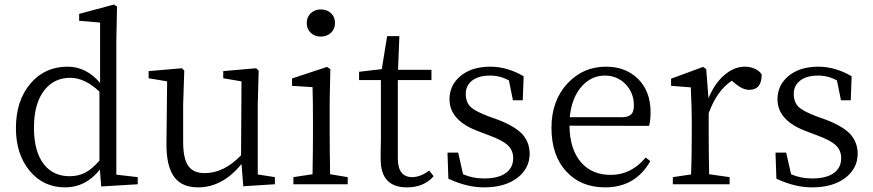

<svg xmlns="http://www.w3.org/2000/svg" viewBox="-20 -808 3827 842"><path d="M265.6 13.7Q169.9 13.7 109.9 -59.1Q49.8 -131.8 49.8 -246.1Q49.8 -367.2 114.3 -442.4Q176.8 -515.6 276.4 -515.6Q358.4 -515.6 418.9 -444.3V-709L327.1 -716.8V-747.1L479.5 -788.1L493.2 -779.3L490.2 -629.9V-42L584 -31.2V0L423.8 9.8L418 -64.5Q356.4 13.7 265.6 13.7ZM285.2 -35.2Q323.2 -35.2 353.5 -50.8Q383.8 -66.4 416 -103.5V-406.2Q351.6 -466.8 288.1 -466.8Q218.8 -466.8 176.8 -415Q128.9 -357.4 128.9 -248Q128.9 -141.6 173.8 -85.9Q214.8 -35.2 285.2 -35.2Z M848.6 13.7Q779.3 13.7 746.1 -29.3Q709 -76.2 710 -179.7L712.9 -451.2L631.8 -464.8V-496.1L778.3 -508.8L788.1 -498L783.2 -349.6V-185.5Q783.2 -111.3 806.6 -79.1Q829.1 -48.8 877.9 -48.8Q961.9 -48.8 1037.1 -127L1039.1 -451.2L959 -464.8V-496.1L1103.5 -508.8L1114.3 -498L1110.4 -349.6V-43L1185.5 -31.2V0L1046.9 8.8L1039.1 -88.9Q956.1 13.7 848.6 13.7Z M1266.6 0V-31.2L1350.6 -43.9Q1352.5 -151.4 1352.5 -222.7V-277.3Q1352.5 -377 1350.6 -425.8L1260.7 -431.6V-463.9L1414.1 -514.6L1428.7 -504.9L1425.8 -366.2V-222.7Q1425.8 -151.4 1427.7 -43.9L1504.9 -31.2V0ZM1386.7 -766.6Q1414.1 -766.6 1431.6 -750Q1449.2 -733.4 1449.2 -707Q1449.2 -680.7 1431.2 -664.1Q1413.1 -647.5 1386.7 -647.5Q1360.4 -647.5 1342.8 -664.1Q1325.2 -680.7 1325.2 -707Q1325.2 -733.4 1342.8 -750Q1360.4 -766.6 1386.7 -766.6Z M1764.6 13.7Q1649.4 13.7 1649.4 -109.4Q1649.4 -120.1 1649.4 -142.6Q1650.4 -172.9 1650.4 -194.3V-457H1554.7V-493.2L1654.3 -504.9L1677.7 -649.4H1731.4L1725.6 -502H1872.1V-457H1724.6V-113.3Q1724.6 -31.2 1788.1 -31.2Q1822.3 -31.2 1862.3 -59.6L1881.8 -35.2Q1838.9 13.7 1764.6 13.7Z M2102.5 13.7Q2027.3 13.7 1946.3 -24.4L1942.4 -138.7H1989.3L2010.7 -43.9Q2052.7 -25.4 2102.5 -25.4Q2166 -25.4 2199.2 -49.8Q2230.5 -73.2 2230.5 -114.3Q2230.5 -149.4 2206.1 -171.9Q2183.6 -192.4 2128.9 -212.9L2080.1 -231.4Q1951.2 -278.3 1951.2 -373Q1951.2 -432.6 1997.1 -472.7Q2046.9 -515.6 2129.9 -515.6Q2204.1 -515.6 2276.4 -473.6L2272.5 -368.2H2229.5L2211.9 -455.1Q2172.9 -476.6 2129.9 -476.6Q2078.1 -476.6 2049.8 -454.1Q2022.5 -432.6 2022.5 -396Q2022.5 -359.4 2044.9 -337.9Q2065.4 -319.3 2122.1 -297.9L2160.2 -284.2Q2236.3 -255.9 2270.5 -219.7Q2302.7 -183.6 2302.7 -133.8Q2302.7 -72.3 2252.9 -31.2Q2197.3 13.7 2102.5 13.7Z M2633.8 13.7Q2528.3 13.7 2464.8 -54.7Q2398.4 -125 2398.4 -248Q2398.4 -367.2 2469.7 -443.4Q2538.1 -515.6 2637.7 -515.6Q2723.6 -515.6 2778.3 -461.9Q2833 -407.2 2833 -316.4Q2833 -276.4 2826.2 -255.9L2477.5 -256.8Q2478.5 -152.3 2529.3 -94.7Q2577.1 -41 2658.2 -41Q2748 -41 2811.5 -117.2L2832 -101.6Q2766.6 13.7 2633.8 13.7ZM2478.5 -293.9H2707Q2737.3 -293.9 2750 -308.6Q2759.8 -320.3 2759.8 -346.7Q2759.8 -399.4 2724.6 -437.5Q2687.5 -476.6 2632.8 -476.6Q2575.2 -476.6 2533.2 -431.6Q2487.3 -381.8 2478.5 -293.9Z M2930.7 0V-31.2L3010.7 -43Q3013.7 -125 3013.7 -222.7V-276.4Q3013.7 -334 3009.8 -414.1Q3009.8 -420.9 3009.8 -424.8L2922.9 -431.6V-462.9L3063.5 -514.6L3077.1 -504.9L3086.9 -377Q3113.3 -441.4 3156.2 -478.5Q3199.2 -515.6 3246.1 -515.6Q3270.5 -515.6 3291.5 -505.9Q3312.5 -496.1 3320.3 -480.5Q3320.3 -414.1 3265.6 -414.1Q3236.3 -414.1 3203.1 -442.4L3189.5 -454.1Q3124 -411.1 3087.9 -311.5V-222.7Q3087.9 -153.3 3089.8 -43.9L3179.7 -31.2V0Z M3541 13.7Q3465.8 13.7 3384.8 -24.4L3380.9 -138.7H3427.7L3449.2 -43.9Q3491.2 -25.4 3541 -25.4Q3604.5 -25.4 3637.7 -49.8Q3668.9 -73.2 3668.9 -114.3Q3668.9 -149.4 3644.5 -171.9Q3622.1 -192.4 3567.4 -212.9L3518.6 -231.4Q3389.6 -278.3 3389.6 -373Q3389.6 -432.6 3435.5 -472.7Q3485.4 -515.6 3568.4 -515.6Q3642.6 -515.6 3714.8 -473.6L3710.9 -368.2H3668L3650.4 -455.1Q3611.3 -476.6 3568.4 -476.6Q3516.6 -476.6 3488.3 -454.1Q3460.9 -432.6 3460.9 -396Q3460.9 -359.4 3483.4 -337.9Q3503.9 -319.3 3560.5 -297.9L3598.6 -284.2Q3674.8 -255.9 3709 -219.7Q3741.2 -183.6 3741.2 -133.8Q3741.2 -72.3 3691.4 -31.2Q3635.7 13.7 3541 13.7Z"/></svg>

Font: Bpmf Zihi Box R
Style: R
Weight: 400
Foundry: But Ko
Version: Version 1.320